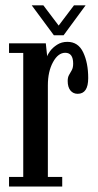

<svg xmlns="http://www.w3.org/2000/svg" viewBox="-20 -682 358 702"><path d="M13 0V-35H65V-488.5H13V-523.5H147.5L152.5 -476Q154 -482.5 163.2 -495.2Q172.5 -508 188.8 -518.5Q205 -529 226.5 -529Q266 -529 284.2 -490.5Q302.5 -452 302.5 -396.5Q302.5 -339 264 -339Q247.5 -339 237.5 -351.2Q227.5 -363.5 227.5 -386Q227.5 -399.5 232.5 -408Q237.5 -416.5 242.5 -425.5Q247.5 -434.5 247.5 -449.5Q247.5 -489 218.5 -489Q192.5 -489 173.8 -454.8Q155 -420.5 155 -370V-35H207.5V0ZM177 -553 96 -662.5H138.5L194.5 -588.5L250.5 -662.5H293L212.5 -553Z"/></svg>

Font: Imbue 10pt Medium
Style: Regular
Weight: 500
Designer: Tyler Finck
Foundry: Etcetera Type Company
Version: Version 1.102; ttfautohint (v1.8.3)